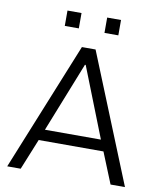

<svg xmlns="http://www.w3.org/2000/svg" viewBox="-93 -936 844 1010"><g transform="rotate(10 329.0 -431.0)"><path d="M15 0 293 -686H366L644 0H567L500 -165H154L87 0ZM177 -224H476L329 -597H325ZM185 -780V-862H260V-780ZM397 -780V-862H471V-780Z"/></g></svg>

Font: Chivo Medium ExtraLight
Style: Regular
Weight: 250
Version: Version 2.002